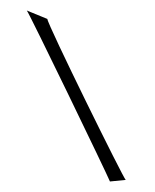

<svg xmlns="http://www.w3.org/2000/svg" viewBox="-20 -682 294 365"><path d="M31 -662C36 -656 184 -350 189 -337C190 -337 219 -340 219 -340C216 -340 70 -636 70 -646ZM31 -662Z"/></svg>

Font: Arrow
Style: Regular
Weight: 400
Version: Version 0.23